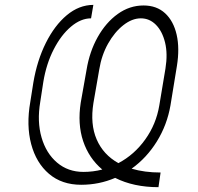

<svg xmlns="http://www.w3.org/2000/svg" viewBox="-20 -760 823 800"><path d="M649.1 -41.2 640.3 19.9Q536.6 19.9 459.9 -18.8Q392.8 9.9 318.2 9.9Q237.6 9.9 184.1 -35.7Q130.7 -81.3 109.9 -159.6Q89.1 -237.9 106.2 -335.2L119 -416.2Q134.6 -508.2 171 -581.1Q207.4 -654.1 258.3 -696.7Q309.3 -739.3 369 -739.7L359.4 -683.6Q316.8 -683.6 275.6 -648.8Q234.4 -614 203.7 -554Q172.9 -494 160.5 -418.7L147.7 -335.2Q133.9 -253.6 153.1 -187.3Q172.2 -121.1 217.9 -82.4Q263.5 -43.7 327.8 -43.7Q367.9 -43.7 406.2 -53.6Q350.5 -100.5 326.5 -171.9Q302.6 -243.3 316.4 -332.4L340.6 -468.8Q353 -544.7 387.1 -605.5Q421.2 -666.2 470.5 -701.7Q519.9 -737.2 578.1 -737.2Q632.8 -737.2 668 -704.7Q703.1 -672.2 716.1 -615.2Q729 -558.2 717 -484.4L690.3 -321Q676.1 -239.3 633.7 -170.8Q591.3 -102.3 528.4 -57.2Q582 -41.2 649.1 -41.2ZM473.4 -80.3Q539.8 -115.4 585.2 -179Q630.7 -242.5 643.8 -321L669.4 -474.4Q679.3 -535.5 667.8 -582.7Q656.2 -630 629.6 -656.8Q603 -683.6 566.8 -683.6Q530.2 -683.6 493.8 -655Q457.4 -626.4 430.2 -578.1Q403.1 -529.8 393.5 -470.2L369.3 -331Q355.1 -242.9 382.8 -179Q410.5 -115.1 473.4 -80.3Z"/></svg>

Font: Inter Extra Light  BETA
Style: Italic
Weight: 200
Italic angle: 9.39999°
Designer: Rasmus Andersson
Foundry: rsms
Version: Version 3.011;git-f93a4a705